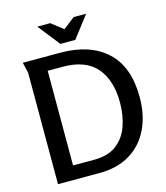

<svg xmlns="http://www.w3.org/2000/svg" viewBox="-130 -1009 960 1109"><g transform="rotate(-15 349.5 -455.0)"><path d="M664 -363Q664 -258 625.5 -176Q587 -94 511 -47Q435 0 325 0H78V-666Q78 -667 74.5 -681.5Q71 -696 67.5 -711.5Q64 -727 63 -730H288Q464 -730 564 -638Q664 -546 664 -363ZM546 -363Q546 -497 481 -572.5Q416 -648 280 -648H190V-82H315Q400 -82 450.5 -120.5Q501 -159 523.5 -223Q546 -287 546 -363ZM346 -855 415 -909H490L390 -779H301L198 -910H275Z"/></g></svg>

Font: Rosario SemiBold
Style: Regular
Weight: 600
Designer: Hector Gatti
Foundry: Omnibus Type
Version: Version 1.101; ttfautohint (v1.8.1.43-b0c9)